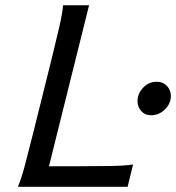

<svg xmlns="http://www.w3.org/2000/svg" viewBox="-20 -719 678 739"><path d="M168.5 -79.1H277.8Q350.1 -79.1 406 -80.1Q461.9 -81.1 492.2 -85.9L471.2 0H48.8Q61.5 -28.8 75.9 -83Q90.3 -137.2 107.9 -208L178.2 -490.2Q195.8 -561.5 208.3 -615.7Q220.7 -669.9 222.7 -698.7H322.8ZM509.3 -329.6Q509.3 -358.4 530.8 -381.3Q552.2 -404.3 583.5 -404.3Q607.4 -404.3 622.6 -388.2Q637.7 -372.1 637.7 -349.6Q637.7 -320.8 615 -298.1Q592.3 -275.4 561 -275.4Q538.1 -275.4 523.7 -291.5Q509.3 -307.6 509.3 -329.6Z"/></svg>

Font: Andika
Style: Italic
Weight: 400
Italic angle: -14°
Designer: Victor Gaultney, Annie Olsen, Julie Remington, Don Collingsworth, Eric Hays, Becca Hirsbrunner
Foundry: SIL International
Version: Version 6.101